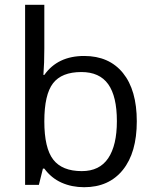

<svg xmlns="http://www.w3.org/2000/svg" viewBox="-20 -780 653 810"><path d="M335 -543.9Q440.4 -543.9 498.8 -471.9Q557.1 -399.9 557.1 -268.1Q557.1 -136.2 498.3 -63.2Q439.5 9.8 335 9.8Q282.7 9.8 239.5 -9.5Q196.3 -28.8 167 -68.8H161.1L144 0H85.9V-759.8H167V-575.2Q167 -513.2 163.1 -463.9H167Q223.6 -543.9 335 -543.9ZM323.2 -476.1Q240.2 -476.1 203.6 -428.5Q167 -380.9 167 -268.1Q167 -155.3 204.6 -106.7Q242.2 -58.1 325.2 -58.1Q399.9 -58.1 436.5 -112.5Q473.1 -167 473.1 -269Q473.1 -373.5 436.5 -424.8Q399.9 -476.1 323.2 -476.1Z"/></svg>

Font: f3_21440 
Style: Regular
Weight: 400
Foundry: Ascender Corporation
Version: Version 1.10